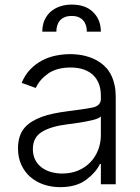

<svg xmlns="http://www.w3.org/2000/svg" viewBox="-20 -783 596 816"><path d="M83.1 -238.3Q96.6 -254.3 115.2 -266Q133.9 -277.7 157.1 -286.2Q180.4 -294.7 207.7 -300.4Q235.1 -306.1 266 -310Q300.4 -314.3 326.9 -318.2Q353.3 -322.1 371.8 -325.6Q408.7 -332.7 408.7 -363.3V-376.1Q408.7 -404.5 400.2 -426.7Q391.7 -448.9 375.4 -464.3Q359 -479.8 335 -487.9Q311.1 -496.1 280.2 -496.1Q220.9 -496.1 184.3 -470.2Q147.7 -444.2 132.1 -409.1L72.1 -430.8Q85.9 -464.5 108.3 -487.7Q130.7 -511 158 -525.6Q185.4 -540.1 216.3 -546.5Q247.2 -552.9 278.4 -552.9Q294 -552.9 310.5 -551.1Q327.1 -549.4 343.6 -545.1Q360.1 -540.8 376.1 -533.9Q392 -527 406.6 -516.7Q421.2 -506.7 433.2 -492.9Q445.3 -479 453.8 -460.9Q462.4 -442.8 467.2 -420.3Q471.9 -397.7 471.9 -370.4V0H408.7V-86.3H404.8Q387.8 -50.1 345.9 -18.8Q304 12.4 235.8 12.4Q198.9 12.4 166.2 1.4Q133.5 -9.6 109.2 -30.7Q84.9 -51.8 70.7 -82.4Q56.5 -112.9 56.5 -152.3Q56.5 -206.3 83.1 -238.3ZM244.3 -45.5Q282.3 -45.5 312.7 -58.4Q343 -71.4 364.3 -93.8Q385.7 -116.1 397.2 -146Q408.7 -175.8 408.7 -209.2V-288Q399.9 -279.1 373.9 -272.7Q361.2 -269.5 346.9 -266.9Q332.7 -264.2 318.4 -261.9Q304 -259.6 290.7 -257.8Q277.3 -256 266 -254.6Q196.7 -246.1 158.4 -222.7Q119.7 -199.2 119.7 -149.5Q119.7 -122.9 130 -103.2Q140.3 -83.5 157.7 -70.7Q175.1 -57.9 197.4 -51.7Q219.8 -45.5 244.3 -45.5ZM284.8 -763.5Q343.4 -763.5 375.7 -731.5Q408.7 -699.2 408.7 -648.4H349.1Q349.1 -663 345.3 -675.1Q341.6 -687.1 333.6 -696.2Q325.6 -705.3 313.6 -710.2Q301.5 -715.2 284.8 -715.2Q267.4 -715.2 255 -710Q242.5 -704.9 234.7 -695.8Q226.9 -686.8 223.2 -674.5Q219.5 -662.3 219.5 -648.4H159.8Q159.8 -676.1 169.4 -697.6Q179 -719.1 195.8 -733.7Q212.7 -748.2 235.4 -755.9Q258.2 -763.5 284.8 -763.5Z"/></svg>

Font: Inter P Light
Style: Regular
Weight: 300
Designer: Rasmus Andersson
Foundry: rsms
Version: Version 3.018;git-588b23468